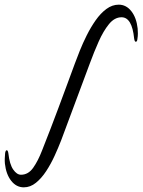

<svg xmlns="http://www.w3.org/2000/svg" viewBox="-114 -798 611 823"><path d="M207 -526Q215 -548 228 -580.5Q241 -613 258 -647Q275 -681 296 -711Q317 -741 342 -759.5Q367 -778 395 -778Q427 -778 449 -750Q471 -722 476 -676Q477 -666 477 -654.5Q477 -643 475 -631Q474 -619 468 -619Q463 -619 461 -633Q452 -724 407 -724Q377 -724 353 -694.5Q329 -665 309 -620Q289 -575 271 -526L167 -247Q160 -227 148 -196Q136 -165 120 -130Q104 -95 84 -64.5Q64 -34 40 -14.5Q16 5 -12 5Q-44 5 -66 -23Q-88 -51 -93 -97Q-94 -108 -93.5 -119Q-93 -130 -92 -142Q-90 -154 -85 -154Q-80 -154 -78 -140Q-73 -94 -57.5 -71.5Q-42 -49 -24 -49Q7 -49 28 -78.5Q49 -108 66.5 -153.5Q84 -199 103 -247Q118 -285 136.5 -335.5Q155 -386 174 -436.5Q193 -487 207 -526Z"/></svg>

Font: Great Vibes
Style: Regular
Weight: 400
Designer: Robert E. Leuschke, Viktoriya Grabowska, Viviana Monsalve, Eben Sorkin
Foundry: Robert E. Leuschke
Version: Version 1.103; ttfautohint (v1.8.4.7-5d5b)